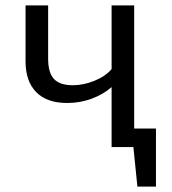

<svg xmlns="http://www.w3.org/2000/svg" viewBox="-20 -547 640 714"><path d="M560 -69V147H491L476 0H395V-223Q364 -196 321 -180Q278 -164 230 -164Q154 -164 114.5 -204.5Q75 -245 75 -319V-527H159V-329Q159 -276 181 -253Q203 -230 251 -230Q290 -230 331 -246.5Q372 -263 395 -290V-527H479V-69Z"/></svg>

Font: FiraDG Mono
Style: Regular
Weight: 400
Designer: Carrois Corporate & Edenspiekermann AG
Foundry: Carrois Corporate GbR & Edenspiekermann AG
Version: Version 3.206